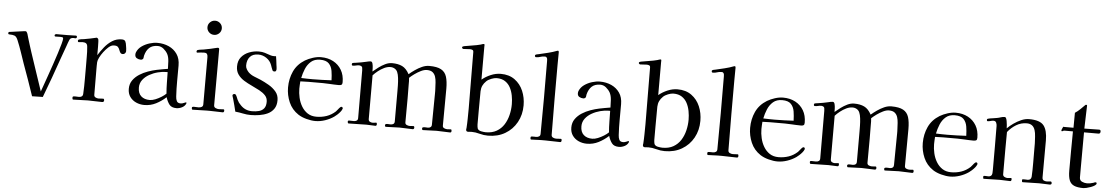

<svg xmlns="http://www.w3.org/2000/svg" viewBox="-38 -1194 9362 1623"><g transform="rotate(5 4643.5 -382.5)"><path d="M584 -528Q584 -516 570 -516Q567 -516 564 -516.5Q561 -517 558 -517Q546 -517 537 -513.5Q528 -510 523 -499Q517 -486 512.5 -472.5Q508 -459 503 -445Q493 -417 483 -389.5Q473 -362 463 -334Q434 -250 403.5 -166Q373 -82 341 2L250 4Q228 -63 204 -129.5Q180 -196 156 -263Q139 -312 122.5 -361Q106 -410 86 -458Q74 -487 58 -493.5Q42 -500 13 -500Q3 -500 3 -510Q3 -520 11 -521Q11 -521 30.5 -523.5Q50 -526 76.5 -530Q103 -534 123.5 -536.5Q144 -539 145 -539Q152 -539 155 -536Q158 -533 161 -527Q166 -517 168.5 -505.5Q171 -494 175 -483Q184 -455 192.5 -426Q201 -397 211 -368Q238 -286 265.5 -205Q293 -124 320 -43Q326 -59 339 -96Q352 -133 369 -181Q386 -229 403.5 -280.5Q421 -332 436 -378.5Q451 -425 460 -458.5Q469 -492 469 -503Q469 -514 460.5 -515.5Q452 -517 444 -517Q434 -517 424.5 -516.5Q415 -516 404 -516Q395 -516 395 -526Q395 -531 399 -533.5Q403 -536 407 -537Q412 -537 417 -537Q422 -537 426 -537H502Q520 -537 538 -538Q556 -539 574 -539Q584 -539 584 -528Z M1009 -445Q1009 -435 1001.5 -426.5Q994 -418 983 -418Q968 -418 961.5 -428Q955 -438 950.5 -451Q946 -464 937 -474Q928 -484 907 -484Q903 -484 899.5 -484Q896 -484 892 -483Q875 -480 855 -462Q835 -444 816.5 -419.5Q798 -395 786 -371Q774 -347 773 -331Q772 -315 772 -299.5Q772 -284 772 -269Q772 -215 772.5 -161Q773 -107 773 -54Q773 -39 785.5 -32.5Q798 -26 811 -26Q821 -26 831 -27Q841 -28 851 -28Q856 -28 858 -23.5Q860 -19 860 -15Q860 1 844 1Q814 1 784 -0.5Q754 -2 724 -2Q693 -2 661.5 0Q630 2 598 2Q594 2 592.5 -4Q591 -10 591 -14Q591 -24 599 -25Q610 -27 622 -26Q634 -25 644 -25Q659 -25 668.5 -31.5Q678 -38 679 -54Q681 -86 681.5 -119Q682 -152 682 -185V-282Q681 -325 681.5 -367.5Q682 -410 678 -452Q677 -472 667 -480.5Q657 -489 637 -489Q629 -489 620.5 -487.5Q612 -486 603 -486Q595 -486 595 -498Q595 -505 602 -508Q612 -511 623 -512.5Q634 -514 644 -515Q671 -520 698 -525Q725 -530 752 -537Q761 -534 765 -526Q767 -522 768 -504Q769 -486 769 -462.5Q769 -439 769 -418.5Q769 -398 769 -390Q791 -425 819 -460Q847 -495 883 -518Q919 -541 964 -541Q988 -541 995 -526Q1002 -511 1004 -491Q1006 -480 1007.5 -468Q1009 -456 1009 -445Z M1380 -117Q1376 -162 1375.5 -207.5Q1375 -253 1374 -299H1360Q1329 -299 1291.5 -289.5Q1254 -280 1220 -261Q1186 -242 1164.5 -213.5Q1143 -185 1143 -148Q1143 -100 1170 -75.5Q1197 -51 1243 -51Q1265 -51 1291 -61.5Q1317 -72 1341 -87Q1365 -102 1380 -117ZM1555 -53Q1555 -49 1554 -47Q1544 -25 1520.5 -13.5Q1497 -2 1474 -2Q1432 -2 1413.5 -26.5Q1395 -51 1384 -87Q1346 -52 1300 -28.5Q1254 -5 1201 -5Q1164 -5 1131.5 -19.5Q1099 -34 1079 -62Q1059 -90 1059 -130Q1059 -172 1080.5 -202.5Q1102 -233 1135.5 -254.5Q1169 -276 1207.5 -289.5Q1246 -303 1280 -310Q1303 -315 1327 -319Q1351 -323 1374 -327Q1374 -355 1371.5 -392Q1369 -429 1356 -453Q1343 -476 1321 -494Q1299 -512 1272 -512Q1226 -512 1200 -488Q1174 -464 1163 -420Q1162 -415 1161.5 -409.5Q1161 -404 1160 -399Q1159 -393 1152.5 -388.5Q1146 -384 1139 -384Q1120 -384 1104.5 -393Q1089 -402 1089 -423Q1089 -435 1093 -444Q1106 -475 1135 -495.5Q1164 -516 1199.5 -527Q1235 -538 1266 -538Q1320 -538 1364 -518Q1408 -498 1434.5 -459.5Q1461 -421 1461 -363Q1461 -298 1460.5 -232Q1460 -166 1464 -100Q1465 -78 1473 -61.5Q1481 -45 1506 -45Q1519 -45 1533.5 -51.5Q1548 -58 1552 -58Q1555 -58 1555 -53Z M1879 -15Q1879 -10 1876 -5.5Q1873 -1 1868 -1Q1840 -1 1812.5 -2.5Q1785 -4 1756 -4H1729Q1699 -4 1669.5 -2.5Q1640 -1 1611 -1Q1607 -1 1605.5 -6Q1604 -11 1604 -14Q1604 -19 1605 -21.5Q1606 -24 1611 -25Q1616 -27 1622.5 -26.5Q1629 -26 1635 -26Q1642 -26 1648 -25.5Q1654 -25 1661 -25Q1675 -25 1686.5 -31.5Q1698 -38 1698 -54V-454Q1698 -471 1692 -480.5Q1686 -490 1667 -490Q1653 -490 1638.5 -488.5Q1624 -487 1610 -485Q1602 -485 1602 -494Q1602 -504 1610 -507Q1622 -511 1635.5 -512.5Q1649 -514 1661 -516Q1689 -521 1717 -527Q1745 -533 1772 -540Q1775 -541 1780 -541Q1791 -541 1791 -529Q1791 -411 1790.5 -292Q1790 -173 1790 -54Q1790 -38 1804.5 -31.5Q1819 -25 1832 -25Q1842 -25 1852.5 -26Q1863 -27 1873 -27Q1877 -27 1878 -22Q1879 -17 1879 -15ZM1798 -707Q1798 -682 1780 -664.5Q1762 -647 1737 -647Q1712 -647 1694 -664.5Q1676 -682 1676 -707Q1676 -732 1694 -749.5Q1712 -767 1737 -767Q1762 -767 1780 -749.5Q1798 -732 1798 -707Z M2320 -143Q2320 -98 2300 -69.5Q2280 -41 2248 -26Q2216 -11 2178 -5Q2140 1 2104 1Q2071 1 2038.5 -6Q2006 -13 1973 -16Q1966 -43 1959.5 -70Q1953 -97 1945 -123Q1944 -126 1940.5 -137Q1937 -148 1937 -149Q1937 -157 1942 -160.5Q1947 -164 1954 -164Q1961 -164 1964 -159Q1970 -152 1974.5 -140Q1979 -128 1983 -119Q1991 -103 1997 -94.5Q2003 -86 2016 -73Q2055 -32 2113 -32Q2145 -32 2171.5 -39Q2198 -46 2214 -65.5Q2230 -85 2230 -122Q2230 -154 2210 -175.5Q2190 -197 2158.5 -214Q2127 -231 2092 -247Q2057 -263 2025.5 -282.5Q1994 -302 1974 -330Q1954 -358 1954 -398Q1954 -447 1979.5 -478Q2005 -509 2045 -524.5Q2085 -540 2128 -540Q2156 -540 2178.5 -533Q2201 -526 2226 -517Q2234 -514 2242 -513Q2250 -512 2258 -512Q2263 -512 2267 -512Q2271 -512 2275 -513Q2278 -495 2280.5 -476.5Q2283 -458 2285 -439Q2286 -432 2287.5 -422.5Q2289 -413 2289 -405Q2289 -398 2286 -390.5Q2283 -383 2274 -383Q2267 -383 2262.5 -384.5Q2258 -386 2255 -393Q2250 -403 2246.5 -414.5Q2243 -426 2239 -436Q2226 -471 2194 -492.5Q2162 -514 2125 -514Q2078 -514 2054 -486.5Q2030 -459 2030 -413Q2030 -397 2038.5 -382Q2047 -367 2058 -356Q2079 -336 2107.5 -325Q2136 -314 2162 -303Q2196 -288 2232.5 -267Q2269 -246 2294.5 -216Q2320 -186 2320 -143Z M2760 -351Q2759 -392 2753 -429.5Q2747 -467 2724 -491.5Q2701 -516 2649 -516Q2602 -516 2572.5 -490.5Q2543 -465 2527 -426.5Q2511 -388 2503 -348Q2528 -347 2552 -346.5Q2576 -346 2600 -346Q2640 -346 2680 -347.5Q2720 -349 2760 -351ZM2875 -122Q2875 -117 2873 -116Q2870 -106 2858.5 -92Q2847 -78 2833 -65.5Q2819 -53 2810 -47Q2777 -24 2735.5 -10Q2694 4 2653 4Q2619 4 2577.5 -7Q2536 -18 2507 -37Q2451 -74 2425 -134Q2399 -194 2399 -259Q2399 -333 2428 -396Q2457 -459 2521 -498Q2550 -515 2586 -526.5Q2622 -538 2655 -538Q2714 -538 2759 -514Q2804 -490 2829.5 -446.5Q2855 -403 2855 -343Q2855 -326 2847.5 -321Q2840 -316 2825 -316Q2805 -316 2785 -317Q2765 -318 2745 -319Q2717 -321 2689.5 -321Q2662 -321 2634 -321Q2600 -321 2566 -321Q2532 -321 2498 -319Q2497 -303 2496 -288Q2495 -273 2495 -257Q2495 -220 2504 -180.5Q2513 -141 2533 -107.5Q2553 -74 2584 -53.5Q2615 -33 2659 -33Q2704 -33 2745 -47Q2786 -61 2820 -92Q2829 -101 2836.5 -111.5Q2844 -122 2853 -130Q2858 -135 2864 -135Q2869 -135 2872 -131Q2875 -127 2875 -122Z M3808 -13Q3808 1 3797 1Q3769 1 3740 -1Q3711 -3 3682 -3Q3653 -3 3623.5 -1Q3594 1 3565 1Q3561 1 3559.5 -4Q3558 -9 3558 -12Q3558 -21 3567.5 -23Q3577 -25 3588.5 -24Q3600 -23 3606 -23Q3620 -23 3629 -30Q3638 -37 3638 -51Q3638 -118 3639.5 -184Q3641 -250 3641 -316Q3641 -327 3641 -338Q3641 -349 3640 -360Q3639 -384 3637.5 -409.5Q3636 -435 3629 -457.5Q3622 -480 3605 -494Q3588 -508 3556 -508Q3533 -508 3505.5 -494.5Q3478 -481 3453 -463Q3428 -445 3411 -429Q3413 -415 3413 -400.5Q3413 -386 3413 -372Q3413 -343 3413.5 -313.5Q3414 -284 3414 -255Q3414 -204 3413.5 -153Q3413 -102 3413 -51Q3413 -36 3426 -30Q3439 -24 3452 -24Q3460 -24 3468.5 -25Q3477 -26 3484 -26Q3489 -26 3490.5 -21Q3492 -16 3492 -13Q3492 -8 3489 -3.5Q3486 1 3480 1Q3452 1 3423.5 -1Q3395 -3 3366 -3Q3338 -3 3309 -1Q3280 1 3251 1Q3247 1 3245 -4Q3243 -9 3243 -12Q3243 -20 3251 -23Q3259 -25 3270.5 -24Q3282 -23 3290 -23Q3304 -23 3313.5 -29.5Q3323 -36 3323 -51V-306Q3323 -327 3322.5 -358Q3322 -389 3318.5 -419.5Q3315 -450 3307 -468Q3300 -486 3283.5 -496Q3267 -506 3247 -506Q3221 -506 3194 -493Q3167 -480 3143 -461Q3119 -442 3102 -423V-52Q3102 -37 3113 -30.5Q3124 -24 3137 -24Q3145 -24 3153 -25.5Q3161 -27 3168 -27Q3172 -27 3173 -21.5Q3174 -16 3174 -14Q3174 -9 3171.5 -4.5Q3169 0 3163 0Q3144 0 3125 -1.5Q3106 -3 3087 -3Q3049 -3 3011 -1.5Q2973 0 2935 0Q2931 0 2929 -5Q2927 -10 2927 -13Q2927 -25 2937 -25Q2948 -25 2958 -24.5Q2968 -24 2978 -24Q2992 -24 3002 -30.5Q3012 -37 3012 -52Q3012 -153 3011.5 -254.5Q3011 -356 3011 -457Q3011 -468 3009 -479Q3007 -490 2996 -494Q2989 -497 2981 -497Q2968 -497 2955 -493.5Q2942 -490 2928 -490Q2919 -490 2919 -502Q2919 -510 2925 -512Q2930 -514 2936.5 -514.5Q2943 -515 2949 -516Q2972 -519 2995.5 -523.5Q3019 -528 3041 -533Q3049 -535 3058 -537Q3067 -539 3076 -539Q3088 -539 3092.5 -521.5Q3097 -504 3097.5 -484Q3098 -464 3098 -455Q3119 -473 3145 -492.5Q3171 -512 3200 -526Q3229 -540 3258 -540Q3309 -540 3344 -523Q3379 -506 3404 -459Q3426 -478 3454 -497.5Q3482 -517 3512.5 -530.5Q3543 -544 3573 -544Q3639 -544 3673.5 -525Q3708 -506 3720.5 -466.5Q3733 -427 3733 -365Q3733 -287 3732 -208.5Q3731 -130 3731 -51Q3731 -36 3744.5 -30Q3758 -24 3771 -24Q3779 -24 3786.5 -25Q3794 -26 3801 -26Q3805 -26 3806.5 -21Q3808 -16 3808 -13Z M4296 -282Q4296 -318 4289 -355Q4282 -392 4266 -422.5Q4250 -453 4221.5 -472Q4193 -491 4149 -491Q4130 -491 4103.5 -480.5Q4077 -470 4063 -456Q4044 -438 4034 -417Q4024 -396 4023 -369L4022 -201Q4022 -173 4022 -144.5Q4022 -116 4022 -87Q4022 -80 4023.5 -68.5Q4025 -57 4027 -52Q4035 -36 4058.5 -31.5Q4082 -27 4097 -27Q4151 -27 4189 -49Q4227 -71 4250.5 -108Q4274 -145 4285 -190.5Q4296 -236 4296 -282ZM4396 -281Q4396 -201 4360.5 -137Q4325 -73 4262.5 -36.5Q4200 0 4118 0Q4082 0 4046 -10Q4010 -20 3978 -20Q3971 -20 3963 -19Q3955 -18 3947 -18Q3930 -18 3930 -36Q3930 -42 3932 -50Q3934 -69 3934 -88Q3934 -107 3935 -126Q3935 -148 3935.5 -169.5Q3936 -191 3936 -213Q3936 -333 3934.5 -453Q3933 -573 3933 -693Q3933 -707 3924 -711Q3915 -715 3903 -715Q3890 -715 3876 -713.5Q3862 -712 3848 -712Q3844 -712 3839.5 -715.5Q3835 -719 3835 -724Q3835 -730 3841 -732.5Q3847 -735 3851 -736Q3886 -743 3921.5 -748Q3957 -753 3991 -762Q3997 -764 4003.5 -766.5Q4010 -769 4016 -769Q4023 -769 4022.5 -760Q4022 -751 4022 -746V-467Q4054 -494 4096.5 -512Q4139 -530 4181 -530Q4252 -530 4300 -495Q4348 -460 4372 -403.5Q4396 -347 4396 -281Z M4742 -13Q4742 -8 4739.5 -3.5Q4737 1 4731 1Q4700 1 4668 -0.5Q4636 -2 4604 -2H4569Q4548 -2 4527 -0.5Q4506 1 4485 1Q4481 1 4479.5 -2.5Q4478 -6 4478 -9Q4478 -12 4478 -15Q4478 -18 4479 -21Q4481 -25 4490.5 -25.5Q4500 -26 4510.5 -25.5Q4521 -25 4524 -25Q4538 -25 4549 -31.5Q4560 -38 4560 -54Q4560 -131 4561 -207.5Q4562 -284 4562 -360Q4562 -438 4561.5 -516.5Q4561 -595 4561 -673Q4561 -680 4560 -688.5Q4559 -697 4554 -702Q4550 -707 4546 -707.5Q4542 -708 4536 -708Q4518 -708 4500.5 -702Q4483 -696 4466 -696Q4455 -696 4455 -709Q4455 -717 4467.5 -720Q4480 -723 4487 -724Q4522 -732 4563 -742Q4604 -752 4637 -765Q4639 -765 4641 -766Q4643 -767 4644 -767Q4650 -767 4651.5 -763Q4653 -759 4653 -754Q4653 -726 4652.5 -698.5Q4652 -671 4652 -643V-363Q4652 -286 4653 -208.5Q4654 -131 4654 -54Q4654 -38 4667.5 -31.5Q4681 -25 4694 -25Q4705 -25 4715 -26Q4725 -27 4735 -27Q4740 -27 4741 -21.5Q4742 -16 4742 -13Z M5135 -117Q5131 -162 5130.5 -207.5Q5130 -253 5129 -299H5115Q5084 -299 5046.5 -289.5Q5009 -280 4975 -261Q4941 -242 4919.5 -213.5Q4898 -185 4898 -148Q4898 -100 4925 -75.5Q4952 -51 4998 -51Q5020 -51 5046 -61.5Q5072 -72 5096 -87Q5120 -102 5135 -117ZM5310 -53Q5310 -49 5309 -47Q5299 -25 5275.5 -13.5Q5252 -2 5229 -2Q5187 -2 5168.5 -26.5Q5150 -51 5139 -87Q5101 -52 5055 -28.5Q5009 -5 4956 -5Q4919 -5 4886.5 -19.5Q4854 -34 4834 -62Q4814 -90 4814 -130Q4814 -172 4835.5 -202.5Q4857 -233 4890.5 -254.5Q4924 -276 4962.5 -289.5Q5001 -303 5035 -310Q5058 -315 5082 -319Q5106 -323 5129 -327Q5129 -355 5126.5 -392Q5124 -429 5111 -453Q5098 -476 5076 -494Q5054 -512 5027 -512Q4981 -512 4955 -488Q4929 -464 4918 -420Q4917 -415 4916.5 -409.5Q4916 -404 4915 -399Q4914 -393 4907.5 -388.5Q4901 -384 4894 -384Q4875 -384 4859.5 -393Q4844 -402 4844 -423Q4844 -435 4848 -444Q4861 -475 4890 -495.5Q4919 -516 4954.5 -527Q4990 -538 5021 -538Q5075 -538 5119 -518Q5163 -498 5189.5 -459.5Q5216 -421 5216 -363Q5216 -298 5215.5 -232Q5215 -166 5219 -100Q5220 -78 5228 -61.5Q5236 -45 5261 -45Q5274 -45 5288.5 -51.5Q5303 -58 5307 -58Q5310 -58 5310 -53Z M5796 -282Q5796 -318 5789 -355Q5782 -392 5766 -422.5Q5750 -453 5721.5 -472Q5693 -491 5649 -491Q5630 -491 5603.5 -480.5Q5577 -470 5563 -456Q5544 -438 5534 -417Q5524 -396 5523 -369L5522 -201Q5522 -173 5522 -144.5Q5522 -116 5522 -87Q5522 -80 5523.5 -68.5Q5525 -57 5527 -52Q5535 -36 5558.5 -31.5Q5582 -27 5597 -27Q5651 -27 5689 -49Q5727 -71 5750.5 -108Q5774 -145 5785 -190.5Q5796 -236 5796 -282ZM5896 -281Q5896 -201 5860.5 -137Q5825 -73 5762.5 -36.5Q5700 0 5618 0Q5582 0 5546 -10Q5510 -20 5478 -20Q5471 -20 5463 -19Q5455 -18 5447 -18Q5430 -18 5430 -36Q5430 -42 5432 -50Q5434 -69 5434 -88Q5434 -107 5435 -126Q5435 -148 5435.5 -169.5Q5436 -191 5436 -213Q5436 -333 5434.5 -453Q5433 -573 5433 -693Q5433 -707 5424 -711Q5415 -715 5403 -715Q5390 -715 5376 -713.5Q5362 -712 5348 -712Q5344 -712 5339.5 -715.5Q5335 -719 5335 -724Q5335 -730 5341 -732.5Q5347 -735 5351 -736Q5386 -743 5421.5 -748Q5457 -753 5491 -762Q5497 -764 5503.5 -766.5Q5510 -769 5516 -769Q5523 -769 5522.5 -760Q5522 -751 5522 -746V-467Q5554 -494 5596.5 -512Q5639 -530 5681 -530Q5752 -530 5800 -495Q5848 -460 5872 -403.5Q5896 -347 5896 -281Z M6242 -13Q6242 -8 6239.5 -3.5Q6237 1 6231 1Q6200 1 6168 -0.5Q6136 -2 6104 -2H6069Q6048 -2 6027 -0.5Q6006 1 5985 1Q5981 1 5979.5 -2.5Q5978 -6 5978 -9Q5978 -12 5978 -15Q5978 -18 5979 -21Q5981 -25 5990.5 -25.5Q6000 -26 6010.5 -25.5Q6021 -25 6024 -25Q6038 -25 6049 -31.5Q6060 -38 6060 -54Q6060 -131 6061 -207.5Q6062 -284 6062 -360Q6062 -438 6061.5 -516.5Q6061 -595 6061 -673Q6061 -680 6060 -688.5Q6059 -697 6054 -702Q6050 -707 6046 -707.5Q6042 -708 6036 -708Q6018 -708 6000.5 -702Q5983 -696 5966 -696Q5955 -696 5955 -709Q5955 -717 5967.5 -720Q5980 -723 5987 -724Q6022 -732 6063 -742Q6104 -752 6137 -765Q6139 -765 6141 -766Q6143 -767 6144 -767Q6150 -767 6151.5 -763Q6153 -759 6153 -754Q6153 -726 6152.5 -698.5Q6152 -671 6152 -643V-363Q6152 -286 6153 -208.5Q6154 -131 6154 -54Q6154 -38 6167.5 -31.5Q6181 -25 6194 -25Q6205 -25 6215 -26Q6225 -27 6235 -27Q6240 -27 6241 -21.5Q6242 -16 6242 -13Z M6681 -351Q6680 -392 6674 -429.5Q6668 -467 6645 -491.5Q6622 -516 6570 -516Q6523 -516 6493.5 -490.5Q6464 -465 6448 -426.5Q6432 -388 6424 -348Q6449 -347 6473 -346.5Q6497 -346 6521 -346Q6561 -346 6601 -347.5Q6641 -349 6681 -351ZM6796 -122Q6796 -117 6794 -116Q6791 -106 6779.5 -92Q6768 -78 6754 -65.5Q6740 -53 6731 -47Q6698 -24 6656.5 -10Q6615 4 6574 4Q6540 4 6498.5 -7Q6457 -18 6428 -37Q6372 -74 6346 -134Q6320 -194 6320 -259Q6320 -333 6349 -396Q6378 -459 6442 -498Q6471 -515 6507 -526.5Q6543 -538 6576 -538Q6635 -538 6680 -514Q6725 -490 6750.5 -446.5Q6776 -403 6776 -343Q6776 -326 6768.5 -321Q6761 -316 6746 -316Q6726 -316 6706 -317Q6686 -318 6666 -319Q6638 -321 6610.5 -321Q6583 -321 6555 -321Q6521 -321 6487 -321Q6453 -321 6419 -319Q6418 -303 6417 -288Q6416 -273 6416 -257Q6416 -220 6425 -180.5Q6434 -141 6454 -107.5Q6474 -74 6505 -53.5Q6536 -33 6580 -33Q6625 -33 6666 -47Q6707 -61 6741 -92Q6750 -101 6757.5 -111.5Q6765 -122 6774 -130Q6779 -135 6785 -135Q6790 -135 6793 -131Q6796 -127 6796 -122Z M7729 -13Q7729 1 7718 1Q7690 1 7661 -1Q7632 -3 7603 -3Q7574 -3 7544.5 -1Q7515 1 7486 1Q7482 1 7480.5 -4Q7479 -9 7479 -12Q7479 -21 7488.5 -23Q7498 -25 7509.5 -24Q7521 -23 7527 -23Q7541 -23 7550 -30Q7559 -37 7559 -51Q7559 -118 7560.5 -184Q7562 -250 7562 -316Q7562 -327 7562 -338Q7562 -349 7561 -360Q7560 -384 7558.5 -409.5Q7557 -435 7550 -457.5Q7543 -480 7526 -494Q7509 -508 7477 -508Q7454 -508 7426.5 -494.5Q7399 -481 7374 -463Q7349 -445 7332 -429Q7334 -415 7334 -400.5Q7334 -386 7334 -372Q7334 -343 7334.5 -313.5Q7335 -284 7335 -255Q7335 -204 7334.5 -153Q7334 -102 7334 -51Q7334 -36 7347 -30Q7360 -24 7373 -24Q7381 -24 7389.5 -25Q7398 -26 7405 -26Q7410 -26 7411.5 -21Q7413 -16 7413 -13Q7413 -8 7410 -3.5Q7407 1 7401 1Q7373 1 7344.5 -1Q7316 -3 7287 -3Q7259 -3 7230 -1Q7201 1 7172 1Q7168 1 7166 -4Q7164 -9 7164 -12Q7164 -20 7172 -23Q7180 -25 7191.5 -24Q7203 -23 7211 -23Q7225 -23 7234.5 -29.5Q7244 -36 7244 -51V-306Q7244 -327 7243.5 -358Q7243 -389 7239.5 -419.5Q7236 -450 7228 -468Q7221 -486 7204.5 -496Q7188 -506 7168 -506Q7142 -506 7115 -493Q7088 -480 7064 -461Q7040 -442 7023 -423V-52Q7023 -37 7034 -30.5Q7045 -24 7058 -24Q7066 -24 7074 -25.5Q7082 -27 7089 -27Q7093 -27 7094 -21.5Q7095 -16 7095 -14Q7095 -9 7092.5 -4.5Q7090 0 7084 0Q7065 0 7046 -1.5Q7027 -3 7008 -3Q6970 -3 6932 -1.5Q6894 0 6856 0Q6852 0 6850 -5Q6848 -10 6848 -13Q6848 -25 6858 -25Q6869 -25 6879 -24.5Q6889 -24 6899 -24Q6913 -24 6923 -30.5Q6933 -37 6933 -52Q6933 -153 6932.5 -254.5Q6932 -356 6932 -457Q6932 -468 6930 -479Q6928 -490 6917 -494Q6910 -497 6902 -497Q6889 -497 6876 -493.5Q6863 -490 6849 -490Q6840 -490 6840 -502Q6840 -510 6846 -512Q6851 -514 6857.5 -514.5Q6864 -515 6870 -516Q6893 -519 6916.5 -523.5Q6940 -528 6962 -533Q6970 -535 6979 -537Q6988 -539 6997 -539Q7009 -539 7013.5 -521.5Q7018 -504 7018.5 -484Q7019 -464 7019 -455Q7040 -473 7066 -492.5Q7092 -512 7121 -526Q7150 -540 7179 -540Q7230 -540 7265 -523Q7300 -506 7325 -459Q7347 -478 7375 -497.5Q7403 -517 7433.5 -530.5Q7464 -544 7494 -544Q7560 -544 7594.5 -525Q7629 -506 7641.5 -466.5Q7654 -427 7654 -365Q7654 -287 7653 -208.5Q7652 -130 7652 -51Q7652 -36 7665.5 -30Q7679 -24 7692 -24Q7700 -24 7707.5 -25Q7715 -26 7722 -26Q7726 -26 7727.5 -21Q7729 -16 7729 -13Z M8146 -351Q8145 -392 8139 -429.5Q8133 -467 8110 -491.5Q8087 -516 8035 -516Q7988 -516 7958.5 -490.5Q7929 -465 7913 -426.5Q7897 -388 7889 -348Q7914 -347 7938 -346.5Q7962 -346 7986 -346Q8026 -346 8066 -347.5Q8106 -349 8146 -351ZM8261 -122Q8261 -117 8259 -116Q8256 -106 8244.5 -92Q8233 -78 8219 -65.5Q8205 -53 8196 -47Q8163 -24 8121.5 -10Q8080 4 8039 4Q8005 4 7963.5 -7Q7922 -18 7893 -37Q7837 -74 7811 -134Q7785 -194 7785 -259Q7785 -333 7814 -396Q7843 -459 7907 -498Q7936 -515 7972 -526.5Q8008 -538 8041 -538Q8100 -538 8145 -514Q8190 -490 8215.5 -446.5Q8241 -403 8241 -343Q8241 -326 8233.5 -321Q8226 -316 8211 -316Q8191 -316 8171 -317Q8151 -318 8131 -319Q8103 -321 8075.5 -321Q8048 -321 8020 -321Q7986 -321 7952 -321Q7918 -321 7884 -319Q7883 -303 7882 -288Q7881 -273 7881 -257Q7881 -220 7890 -180.5Q7899 -141 7919 -107.5Q7939 -74 7970 -53.5Q8001 -33 8045 -33Q8090 -33 8131 -47Q8172 -61 8206 -92Q8215 -101 8222.5 -111.5Q8230 -122 8239 -130Q8244 -135 8250 -135Q8255 -135 8258 -131Q8261 -127 8261 -122Z M8900 -15Q8900 -2 8885 -2Q8863 -2 8840 -3.5Q8817 -5 8794 -5Q8760 -5 8724.5 -3.5Q8689 -2 8654 -2Q8650 -2 8649 -8.5Q8648 -15 8648 -19Q8648 -27 8658 -27Q8668 -27 8674 -27Q8679 -27 8684.5 -26.5Q8690 -26 8695 -26Q8724 -26 8727 -55Q8730 -114 8729.5 -174Q8729 -234 8729 -293Q8729 -304 8729 -315.5Q8729 -327 8729 -338Q8728 -361 8726 -394.5Q8724 -428 8717 -449Q8701 -501 8647 -501Q8598 -501 8557 -476Q8516 -451 8486 -413Q8485 -340 8485 -268Q8485 -196 8485 -124V-55Q8485 -40 8498 -33Q8511 -26 8524 -26Q8532 -26 8539.5 -27.5Q8547 -29 8554 -29Q8558 -29 8559 -24Q8560 -19 8560 -16Q8560 -12 8557.5 -7Q8555 -2 8549 -2Q8527 -2 8505.5 -3.5Q8484 -5 8462 -5Q8428 -5 8394 -3.5Q8360 -2 8325 -2Q8320 -2 8319.5 -8.5Q8319 -15 8319 -19Q8319 -27 8328 -27Q8337 -27 8342 -27Q8347 -27 8352 -26.5Q8357 -26 8362 -26Q8391 -26 8394 -55Q8395 -69 8395 -83Q8395 -97 8395 -111Q8395 -197 8395 -283.5Q8395 -370 8394 -456Q8394 -470 8388 -484Q8382 -498 8365 -498Q8352 -498 8340 -494Q8328 -490 8315 -490Q8308 -490 8308 -500Q8308 -502 8308.5 -504.5Q8309 -507 8310 -508Q8311 -509 8313 -509.5Q8315 -510 8316 -511Q8334 -516 8353.5 -518Q8373 -520 8391 -524Q8408 -527 8424 -532.5Q8440 -538 8456 -538Q8463 -538 8467 -531Q8472 -522 8475 -505.5Q8478 -489 8479.5 -472Q8481 -455 8481 -444Q8503 -466 8533.5 -487.5Q8564 -509 8597.5 -523.5Q8631 -538 8663 -538Q8755 -538 8787.5 -497.5Q8820 -457 8820 -370Q8820 -292 8819.5 -214Q8819 -136 8819 -58Q8819 -39 8830.5 -32.5Q8842 -26 8858 -26Q8866 -26 8874 -27.5Q8882 -29 8889 -29Q8895 -29 8897.5 -24.5Q8900 -20 8900 -15Z M9279 -46Q9279 -37 9265.5 -28Q9252 -19 9233 -12Q9214 -5 9196.5 -1Q9179 3 9171 3Q9119 3 9090.5 -10Q9062 -23 9050.5 -53Q9039 -83 9039 -134Q9039 -217 9039.5 -300.5Q9040 -384 9041 -467H8969Q8962 -467 8957.5 -463.5Q8953 -460 8948 -460Q8943 -460 8943 -467Q8943 -471 8948.5 -483Q8954 -495 8956 -499Q8959 -498 8965 -498H9043L9044 -625Q9067 -640 9086 -658.5Q9105 -677 9124 -696Q9126 -698 9128 -699.5Q9130 -701 9132 -701Q9141 -701 9141 -694L9135 -499Q9167 -499 9198.5 -500Q9230 -501 9261 -501Q9274 -501 9274 -486Q9274 -467 9257 -467H9135Q9135 -391 9134.5 -314.5Q9134 -238 9134 -161V-84Q9134 -59 9155 -49.5Q9176 -40 9196 -40Q9224 -40 9251 -49Q9254 -51 9260 -53Q9266 -55 9269 -55Q9279 -55 9279 -46Z"/></g></svg>

Font: Kaisei HarunoUmi
Style: Regular
Weight: 400
Designer: Font-Kai, 金井和夫
Foundry: KAZUO KANAI
Version: Version 5.003